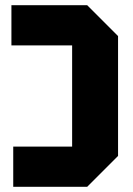

<svg xmlns="http://www.w3.org/2000/svg" viewBox="-20 -720 513 740"><path d="M435 -581V-119L316 0H31V-155H258V-545H24V-700H316Z"/></svg>

Font: Tektur SemiCondensed
Style: Bold
Weight: 700
Width: 4
Designer: Adam Jagosz
Foundry: Adam Jagosz
Version: Version 1.005;gftools[0.9.30]